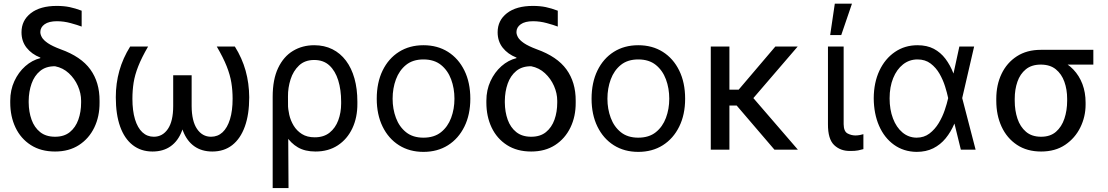

<svg xmlns="http://www.w3.org/2000/svg" viewBox="-20 -792 5864 1016"><path d="M93.8 -621.1Q93.8 -684.1 143.3 -722.4Q192.9 -760.7 280.3 -760.7Q318.4 -760.7 348.6 -754.4Q378.9 -748 412.1 -735.4V-651.4Q390.6 -659.7 354 -669.7Q317.4 -679.7 281.2 -679.7Q238.8 -679.7 216.1 -663.6Q193.4 -647.5 193.4 -622.1Q193.4 -609.4 201.7 -594.5Q210 -579.6 233.2 -563.7Q256.3 -547.9 300.8 -531.2Q408.7 -492.7 458 -424.6Q507.3 -356.4 506.8 -258.8V-249Q507.3 -175.8 479 -117.2Q450.7 -58.6 397.9 -24.4Q345.2 9.8 271.5 9.8Q196.3 9.8 143.1 -24.4Q89.8 -58.6 62 -117.2Q34.2 -175.8 34.2 -249V-258.8Q34.2 -315.4 55.9 -362.5Q77.6 -409.7 113.8 -441.7Q149.9 -473.6 193.4 -484.4V-487.3Q147.5 -505.4 120.6 -539.6Q93.8 -573.7 93.8 -621.1ZM131.8 -258.8V-249Q132.3 -199.7 147 -158.7Q161.6 -117.7 192.4 -93Q223.1 -68.4 271.5 -68.4Q319.3 -68.4 349.6 -93Q379.9 -117.7 394.5 -158.7Q409.2 -199.7 409.2 -249V-258.8Q409.2 -298.3 392.1 -337.2Q375 -376 344.2 -404.5Q313.5 -433.1 271.5 -441.4Q223.1 -441.9 192.4 -416.5Q161.6 -391.1 147 -349.4Q132.3 -307.6 131.8 -258.8Z M668.9 -545.9H763.7Q729.5 -486.8 711.4 -440.9Q693.4 -395 687 -354.2Q680.7 -313.5 680.7 -269.5Q680.7 -206.1 694.3 -160.9Q708 -115.7 733.4 -92Q758.8 -68.4 793.9 -68.4Q840.3 -68.4 868.4 -109.6Q896.5 -150.9 896.5 -230.5V-393.6H962.9V-230.5Q963.4 -153.3 942.9 -99.6Q922.4 -45.9 883.1 -18.1Q843.8 9.8 787.1 9.8Q726.1 9.8 682.4 -24.2Q638.7 -58.1 615.7 -122.3Q592.8 -186.5 592.8 -277.3Q592.8 -351.1 611.6 -417.7Q630.4 -484.4 668.9 -545.9ZM1127 -545.9H1222.7Q1261.2 -484.4 1279.8 -417.7Q1298.3 -351.1 1298.8 -277.3Q1298.8 -186.5 1275.6 -122.3Q1252.4 -58.1 1209 -24.2Q1165.5 9.8 1103.5 9.8Q1047.4 9.8 1008.1 -18.1Q968.8 -45.9 948.2 -99.6Q927.7 -153.3 927.7 -230.5V-393.6H994.1V-230.5Q994.6 -150.9 1022.7 -109.6Q1050.8 -68.4 1096.7 -68.4Q1132.3 -68.4 1157.7 -92Q1183.1 -115.7 1197 -160.9Q1210.9 -206.1 1210.9 -269.5Q1210.9 -313.5 1204.3 -354.2Q1197.8 -395 1179.7 -440.9Q1161.6 -486.8 1127 -545.9Z M1422.9 203.1V-280.3Q1422.9 -371.6 1451.7 -432.1Q1480.5 -492.7 1530.3 -522.7Q1580.1 -552.7 1642.6 -552.7Q1696.3 -552.7 1738.8 -531.5Q1781.2 -510.3 1810.8 -470.9Q1840.3 -431.6 1855.7 -376.7Q1871.1 -321.8 1871.1 -253.9V-244.1Q1871.6 -170.4 1844.5 -113Q1817.4 -55.7 1767.6 -22.9Q1717.8 9.8 1649.4 9.8Q1594.2 9.8 1556.4 -12.2Q1518.6 -34.2 1492.9 -74.7Q1467.3 -115.2 1448.2 -170.9L1503.9 -240.2Q1503.9 -214.8 1510.7 -184.6Q1517.6 -154.3 1533.9 -127.2Q1550.3 -100.1 1577.6 -82.8Q1605 -65.4 1645.5 -65.4Q1693.4 -65.4 1724.1 -90.1Q1754.9 -114.7 1770 -155.5Q1785.2 -196.3 1785.2 -244.1V-253.9Q1785.2 -316.9 1769.8 -366.7Q1754.4 -416.5 1723.1 -445.6Q1691.9 -474.6 1642.6 -474.6Q1593.3 -474.6 1562.5 -445.6Q1531.7 -416.5 1517.6 -372.1Q1503.4 -327.6 1503.9 -281.2L1506.8 203.1Z M2220.7 11.7Q2147 11.7 2091.3 -23.4Q2035.6 -58.6 2004.6 -122.1Q1973.6 -185.5 1973.6 -269.5Q1973.6 -355 2004.6 -418.7Q2035.6 -482.4 2091.3 -517.6Q2147 -552.7 2220.7 -552.7Q2294.9 -552.7 2350.6 -517.6Q2406.2 -482.4 2437.5 -418.7Q2468.8 -355 2468.8 -269.5Q2468.8 -185.5 2437.5 -122.1Q2406.2 -58.6 2350.6 -23.4Q2294.9 11.7 2220.7 11.7ZM2220.7 -63.5Q2277.3 -63.5 2313.5 -92.3Q2349.6 -121.1 2367.2 -168.2Q2384.8 -215.3 2384.8 -269.5Q2384.8 -324.7 2367.2 -372.1Q2349.6 -419.4 2313.5 -448.5Q2277.3 -477.5 2220.7 -477.5Q2164.6 -477.5 2128.7 -448.5Q2092.8 -419.4 2075.2 -372.1Q2057.6 -324.7 2057.6 -269.5Q2057.6 -215.3 2075.2 -168.2Q2092.8 -121.1 2128.7 -92.3Q2164.6 -63.5 2220.7 -63.5Z M2613.3 -621.1Q2613.3 -684.1 2662.8 -722.4Q2712.4 -760.7 2799.8 -760.7Q2837.9 -760.7 2868.2 -754.4Q2898.4 -748 2931.6 -735.4V-651.4Q2910.2 -659.7 2873.5 -669.7Q2836.9 -679.7 2800.8 -679.7Q2758.3 -679.7 2735.6 -663.6Q2712.9 -647.5 2712.9 -622.1Q2712.9 -609.4 2721.2 -594.5Q2729.5 -579.6 2752.7 -563.7Q2775.9 -547.9 2820.3 -531.2Q2928.2 -492.7 2977.5 -424.6Q3026.9 -356.4 3026.4 -258.8V-249Q3026.9 -175.8 2998.5 -117.2Q2970.2 -58.6 2917.5 -24.4Q2864.7 9.8 2791 9.8Q2715.8 9.8 2662.6 -24.4Q2609.4 -58.6 2581.5 -117.2Q2553.7 -175.8 2553.7 -249V-258.8Q2553.7 -315.4 2575.4 -362.5Q2597.2 -409.7 2633.3 -441.7Q2669.4 -473.6 2712.9 -484.4V-487.3Q2667 -505.4 2640.1 -539.6Q2613.3 -573.7 2613.3 -621.1ZM2651.4 -258.8V-249Q2651.9 -199.7 2666.5 -158.7Q2681.2 -117.7 2711.9 -93Q2742.7 -68.4 2791 -68.4Q2838.9 -68.4 2869.1 -93Q2899.4 -117.7 2914.1 -158.7Q2928.7 -199.7 2928.7 -249V-258.8Q2928.7 -298.3 2911.6 -337.2Q2894.5 -376 2863.8 -404.5Q2833 -433.1 2791 -441.4Q2742.7 -441.9 2711.9 -416.5Q2681.2 -391.1 2666.5 -349.4Q2651.9 -307.6 2651.4 -258.8Z M3357.4 11.7Q3283.7 11.7 3228 -23.4Q3172.4 -58.6 3141.4 -122.1Q3110.4 -185.5 3110.4 -269.5Q3110.4 -355 3141.4 -418.7Q3172.4 -482.4 3228 -517.6Q3283.7 -552.7 3357.4 -552.7Q3431.6 -552.7 3487.3 -517.6Q3543 -482.4 3574.2 -418.7Q3605.5 -355 3605.5 -269.5Q3605.5 -185.5 3574.2 -122.1Q3543 -58.6 3487.3 -23.4Q3431.6 11.7 3357.4 11.7ZM3357.4 -63.5Q3414.1 -63.5 3450.2 -92.3Q3486.3 -121.1 3503.9 -168.2Q3521.5 -215.3 3521.5 -269.5Q3521.5 -324.7 3503.9 -372.1Q3486.3 -419.4 3450.2 -448.5Q3414.1 -477.5 3357.4 -477.5Q3301.3 -477.5 3265.4 -448.5Q3229.5 -419.4 3211.9 -372.1Q3194.3 -324.7 3194.3 -269.5Q3194.3 -215.3 3211.9 -168.2Q3229.5 -121.1 3265.4 -92.3Q3301.3 -63.5 3357.4 -63.5Z M3839.8 -545.9V0H3741.2V-545.9ZM4201.2 -545.9 3932.6 -233.4H3806.6L3791 -317.4H3888.7L4083 -545.9ZM4078.1 0 3875 -237.3 3937.5 -306.6 4202.1 0Z M4361.3 -545.9H4444.3V-134.8Q4444.8 -96.7 4464.8 -85.9Q4484.9 -75.2 4506.8 -75.2Q4518.1 -75.2 4530.8 -77.6Q4543.5 -80.1 4548.8 -82V-2.9Q4538.1 0.5 4520.8 3.9Q4503.4 7.3 4477.5 6.8Q4427.2 7.3 4394 -24.4Q4360.8 -56.2 4361.3 -134.8ZM4373 -606.4 4397.5 -772.5H4488.3L4431.6 -606.4Z M4830.1 11.7Q4761.7 10.7 4710.7 -25.9Q4659.7 -62.5 4631.8 -126.2Q4604 -189.9 4603.5 -272.5Q4604 -355 4633.5 -418Q4663.1 -481 4715.3 -516.8Q4767.6 -552.7 4835 -552.7Q4885.3 -552.7 4921.4 -533.7Q4957.5 -514.6 4982.9 -481Q5008.3 -447.3 5025.4 -403.3H5058.6L5071.3 -274.4L5142.6 0H5064.5L4997.1 -274.4Q4991.7 -300.3 4981 -334.7Q4970.2 -369.1 4951.7 -401.6Q4933.1 -434.1 4904.5 -455.8Q4876 -477.5 4835 -477.5Q4792 -477.5 4758.5 -451.2Q4725.1 -424.8 4706.3 -378.4Q4687.5 -332 4687.5 -271.5Q4687.5 -212.4 4705.3 -165.3Q4723.1 -118.2 4755.4 -91.1Q4787.6 -64 4830.1 -63.5Q4869.6 -63.5 4898.4 -85.4Q4927.2 -107.4 4947.3 -140.6Q4967.3 -173.8 4979.2 -209.2Q4991.2 -244.6 4997.1 -271.5L5056.6 -545.9H5134.8L5071.3 -271.5L5058.6 -137.7H5030.3Q5011.7 -93.8 4984.1 -60.1Q4956.5 -26.4 4918.5 -7.3Q4880.4 11.7 4830.1 11.7Z M5252 -258.8V-269.5Q5252 -342.8 5280 -401.4Q5308.1 -460 5360.8 -494.1Q5413.6 -528.3 5487.3 -528.3Q5502.9 -526.9 5516.1 -517.6Q5529.3 -508.3 5545.2 -496.3Q5561 -484.4 5585 -474.6Q5628.4 -457 5659.7 -424.3Q5690.9 -391.6 5707.8 -347.2Q5724.6 -302.7 5724.6 -249V-238.3Q5724.6 -174.8 5696.8 -117.9Q5668.9 -61 5616.5 -25.6Q5564 9.8 5489.3 9.8Q5414.6 9.8 5361.3 -25.6Q5308.1 -61 5280 -121.8Q5252 -182.6 5252 -258.8ZM5349.6 -269.5V-258.8Q5349.6 -207.5 5364 -164.3Q5378.4 -121.1 5409.2 -94.7Q5439.9 -68.4 5489.3 -68.4Q5537.6 -68.4 5567.9 -94.7Q5598.1 -121.1 5612.5 -164.3Q5627 -207.5 5627 -258.8V-269.5Q5627 -318.4 5612.3 -359.4Q5597.7 -400.4 5567.1 -425.3Q5536.6 -450.2 5487.3 -450.2Q5439 -450.2 5408.4 -425.3Q5377.9 -400.4 5363.8 -359.4Q5349.6 -318.4 5349.6 -269.5ZM5765.6 -528.3V-450.2H5487.3V-528.3Z"/></svg>

Font: Inter V
Style: 
Weight: 400
Designer: Rasmus Andersson
Foundry: rsms
Version: Version 4.000;git-a3f224843